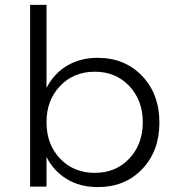

<svg xmlns="http://www.w3.org/2000/svg" viewBox="-20 -762 715 784"><path d="M378.9 -525.9Q489.7 -525.9 560.3 -451.9Q630.9 -377.9 630.9 -261.2Q630.9 -145.5 560.8 -71.8Q490.7 2 379.9 2Q307.6 2 253.7 -30.3Q199.7 -62.5 169.9 -121.1V0H103V-742.2H169.9V-402.8Q199.7 -461.4 253.9 -493.7Q308.1 -525.9 378.9 -525.9ZM367.2 -56.2Q452.6 -56.2 507.8 -114.3Q563 -172.4 563 -263.2Q563 -352.5 507.8 -410.9Q452.6 -469.2 367.2 -469.2Q280.8 -469.2 225.3 -410.9Q169.9 -352.5 169.9 -263.2Q169.9 -172.4 225.3 -114.3Q280.8 -56.2 367.2 -56.2Z"/></svg>

Font: Montserrat arm Light
Style: Regular
Weight: 300
Designer: Julieta Ulanovsky
Foundry: Julieta Ulanovsky
Version: Version 6.000;PS 006.000;hotconv 1.0.88;makeotf.lib2.5.64775